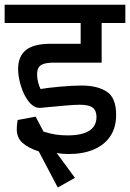

<svg xmlns="http://www.w3.org/2000/svg" viewBox="-29 -644 565 835"><path d="M132.3 -319.8Q132.3 -303.2 136.7 -286.1Q141.1 -269 147.5 -256.8Q177.7 -262.2 232.2 -267.1Q286.6 -272 325.7 -272Q394.5 -272 435.3 -245.4Q476.1 -218.8 476.1 -144.5Q476.1 -89.4 450.2 -51Q424.3 -12.7 377.7 6.6Q331.1 25.9 269 25.9Q241.2 25.9 217.3 21L296.9 129.4L222.2 171.4L139.6 14.6Q94.2 -0.5 69.1 -22.5Q43.9 -44.4 43.9 -83.5Q43.9 -101.1 47.9 -122.1L126 -136.7L160.2 -71.8Q188.5 -62.5 213.4 -58.8Q238.3 -55.2 264.2 -55.2Q390.6 -55.2 390.6 -135.7Q390.6 -162.6 374.5 -175.5Q358.4 -188.5 317.4 -188.5Q295.4 -188.5 252.9 -184.8Q210.4 -181.2 176.3 -177.7Q164.6 -176.8 156 -175.8Q147.5 -174.8 143.6 -174.8Q134.8 -174.8 127 -177.7Q119.1 -180.7 110.4 -187.5Q94.2 -200.7 80.3 -226.3Q66.4 -252 58.1 -283.7Q49.8 -315.4 49.8 -344.7Q49.8 -397.9 82.8 -425.5Q115.7 -453.1 189 -453.6H321.8V-543.9H-8.8V-623.5H516.1V-543.9H413.1V-371.6H207Q177.2 -371.6 161.1 -366.2Q145 -360.8 138.7 -349.9Q132.3 -338.9 132.3 -319.8Z"/></svg>

Font: Varta SemiBold
Style: Regular
Weight: 600
Designer: Joana Correia, Viktoriya Grabowska, Eben Sorkin
Foundry: Sorkin Type
Version: Version 1.003; ttfautohint (v1.3) -l 8 -r 24 -G 200 -x 12 -H